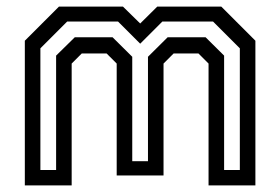

<svg xmlns="http://www.w3.org/2000/svg" viewBox="-20 -560 846 580"><path d="M55 0V-437L158 -540H351.5L403.5 -489L455 -540H648.5L751.5 -437V0H610V-368L579.5 -398.5H504.5L474 -368V-30H332.5V-368L302 -398.5H227L196.5 -368V0ZM102 -46.5H149.5V-392L206 -447.5H320L379.5 -388.5V-73H427V-388.5L486.5 -447.5H601L657 -392V-46.5H704.5V-414L623.5 -495H470.5L403.5 -428L336.5 -495H183L102 -414Z"/></svg>

Font: Tourney Medium
Style: Regular
Weight: 500
Designer: Tyler Finck
Foundry: Etcetera Type Co
Version: Version 1.015